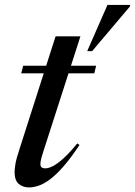

<svg xmlns="http://www.w3.org/2000/svg" viewBox="-20 -766 560 796"><path d="M68 -462 76 -493.5H378.5L371 -462ZM160 -139Q155 -123.5 152.2 -113.5Q149.5 -103.5 148.5 -97Q147.5 -90.5 147.5 -86Q147.5 -76 152.8 -72Q158 -68 168 -68Q180 -68 197.8 -76.5Q215.5 -85 241 -107.5Q266.5 -130 300.5 -171.5L309.5 -165Q273.5 -110.5 243.2 -76Q213 -41.5 187.5 -22.5Q162 -3.5 140.2 3.8Q118.5 11 100 11Q75 11 57.8 -3.5Q40.5 -18 40.5 -53Q40.5 -65.5 44 -86.5Q47.5 -107.5 60.5 -147L210.5 -615.5H313.5ZM341.5 -554 425.5 -745.5H520L518.5 -739L362 -554Z"/></svg>

Font: Newsreader 60pt Medium
Style: Italic
Weight: 500
Italic angle: -17°
Designer: Hugues Gentile
Foundry: Production Type
Version: Version 1.003